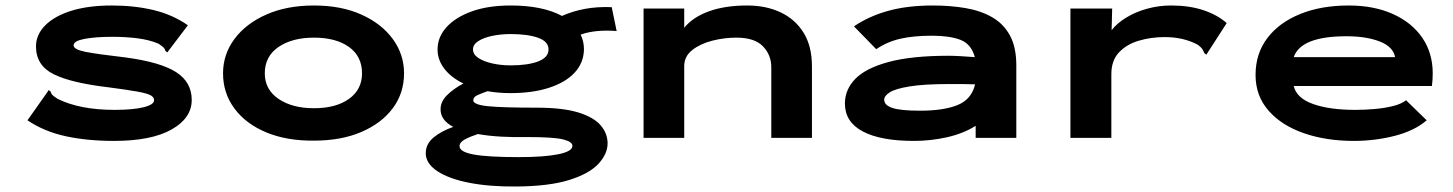

<svg xmlns="http://www.w3.org/2000/svg" viewBox="-20 -502 5290 699"><path d="M395 11Q298 11 219.5 -6Q141 -23 80 -64L152 -166L157 -174L164 -169Q166 -161 171 -156Q176 -151 190 -142Q271 -102 397 -102Q464 -102 502.5 -111.5Q541 -121 541 -137Q541 -148 528.5 -155Q516 -162 480.5 -168.5Q445 -175 376 -184Q239 -200 175 -232Q111 -264 111 -333Q111 -376 145 -410Q179 -444 240.5 -463Q302 -482 387 -482Q469 -482 538.5 -465.5Q608 -449 664 -410L595 -319L589 -311L582 -317Q580 -325 575 -329.5Q570 -334 557 -343Q524 -357 481 -362.5Q438 -368 390 -368Q328 -368 288 -360.5Q248 -353 248 -337Q248 -322 290 -313.5Q332 -305 436 -293Q564 -276 621 -239.5Q678 -203 678 -138Q678 -72 604.5 -30.5Q531 11 395 11Z M1123 10Q1024 11 949.5 -20Q875 -51 833.5 -107Q792 -163 792 -235Q792 -304 833.5 -360Q875 -416 949.5 -449Q1024 -482 1123 -482Q1222 -482 1295.5 -449Q1369 -416 1410 -360Q1451 -304 1451 -235Q1451 -163 1410 -108Q1369 -53 1295.5 -21.5Q1222 10 1123 10ZM1123 -108Q1203 -108 1250.5 -142Q1298 -176 1298 -235Q1298 -297 1250.5 -331Q1203 -365 1123 -365Q1044 -365 994 -331Q944 -297 944 -235Q944 -176 994 -142Q1044 -108 1123 -108Z M1839 -163Q1794 -163 1755 -170Q1735 -163 1719 -156Q1703 -149 1703 -137Q1703 -121 1755 -115.5Q1807 -110 1933 -110Q2029 -110 2085.5 -92.5Q2142 -75 2167 -45.5Q2192 -16 2192 20Q2192 58 2159 94Q2126 130 2053 153Q1980 176 1861 177Q1763 178 1688.5 163.5Q1614 149 1572 121Q1530 93 1530 56Q1530 22 1558.5 -1.5Q1587 -25 1630 -40Q1583 -65 1584 -105Q1584 -132 1607.5 -155.5Q1631 -179 1667 -198Q1622 -220 1597.5 -252Q1573 -284 1573 -322Q1573 -367 1605.5 -403Q1638 -439 1697.5 -460.5Q1757 -482 1839 -482Q1955 -482 2026 -444Q2064 -461 2108.5 -469.5Q2153 -478 2207 -476L2225 -389Q2189 -392 2155.5 -389Q2122 -386 2094 -376Q2106 -351 2106 -322Q2105 -273 2072 -237.5Q2039 -202 1979 -182.5Q1919 -163 1839 -163ZM1839 -264Q1902 -264 1939.5 -278.5Q1977 -293 1977 -322Q1977 -351 1939 -364.5Q1901 -378 1839 -378Q1804 -378 1772.5 -371.5Q1741 -365 1721.5 -352.5Q1702 -340 1702 -322Q1702 -304 1721.5 -291Q1741 -278 1772.5 -271Q1804 -264 1839 -264ZM1653 30Q1653 51 1704.5 60.5Q1756 70 1869 70Q1962 70 2013 59.5Q2064 49 2064 29Q2064 14 2030 5.5Q1996 -3 1902 -3Q1851 -2 1805 -4.5Q1759 -7 1720 -14Q1692 -5 1672.5 5.5Q1653 16 1653 30Z M2323 0V-471H2471V-401Q2503 -440 2561.5 -461Q2620 -482 2700 -482Q2769 -482 2822 -457Q2875 -432 2905.5 -383Q2936 -334 2936 -260V0H2788V-257Q2788 -302 2757.5 -333.5Q2727 -365 2661 -365Q2617 -365 2573.5 -354Q2530 -343 2500.5 -320Q2471 -297 2471 -261V0Z M3307 11Q3186 11 3121 -23.5Q3056 -58 3056 -125Q3056 -176 3094 -215Q3132 -254 3215.5 -276.5Q3299 -299 3434 -299Q3452 -299 3477.5 -297.5Q3503 -296 3529 -294Q3516 -342 3476.5 -357Q3437 -372 3373 -372Q3306 -372 3258 -361Q3210 -350 3170 -323L3089 -406Q3143 -443 3213.5 -462.5Q3284 -482 3376 -482Q3440 -482 3495.5 -472.5Q3551 -463 3592.5 -439Q3634 -415 3657 -372.5Q3680 -330 3680 -264V0H3532V-44Q3488 -16 3428.5 -2.5Q3369 11 3307 11ZM3199 -139Q3199 -119 3229 -109Q3259 -99 3330 -99Q3415 -99 3466 -119.5Q3517 -140 3530 -195Q3506 -196 3481 -196Q3456 -196 3437 -196Q3344 -196 3292 -187.5Q3240 -179 3219.5 -166Q3199 -153 3199 -139Z M3877 -471H4029L4027 -392Q4047 -418 4081 -438.5Q4115 -459 4157 -470.5Q4199 -482 4243 -482Q4310 -482 4361 -465Q4412 -448 4446 -418L4377 -311L4372 -303L4365 -308Q4362 -315 4358 -322Q4354 -329 4341 -339Q4289 -367 4220 -367Q4171 -367 4126.5 -354Q4082 -341 4054 -311.5Q4026 -282 4026 -232V0H3877Z M4909 11Q4808 11 4727 -17Q4646 -45 4598.5 -99Q4551 -153 4551 -229Q4551 -307 4594 -363.5Q4637 -420 4713.5 -451Q4790 -482 4890 -482Q4982 -482 5051 -451Q5120 -420 5158 -364.5Q5196 -309 5196 -235Q5196 -210 5193 -189H4690Q4700 -145 4760 -123.5Q4820 -102 4914 -102Q4947 -102 4983 -105Q5019 -108 5050 -115.5Q5081 -123 5099 -137L5174 -64Q5130 -26 5058 -7.5Q4986 11 4909 11ZM4690 -294H5059Q5052 -332 5003 -351Q4954 -370 4882 -370Q4716 -370 4690 -294Z"/></svg>

Font: Inconsolata ExtraExpanded Black
Style: Regular
Weight: 900
Width: 8
Monospace: yes
Designer: Raph Levien, Cyreal, Brenton Simpson
Foundry: Raph Levien, Cyreal, Google
Version: Version 3.001; ttfautohint (v1.8.2.53-6de2)